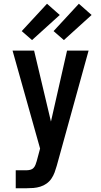

<svg xmlns="http://www.w3.org/2000/svg" viewBox="-20 -790 540 1025"><path d="M64 215V119H121Q131 119 141.5 116.5Q152 114 159 106.5Q166 99 169.5 89.5Q173 80 176 70L194 3L47 -520H162L252 -141L338 -520H453L283 95Q278 113 271.5 130.5Q265 148 254.5 163.5Q244 179 228.5 190Q213 201 195 206.5Q177 212 158.5 213.5Q140 215 121 215ZM321 -576 266 -624 401 -770 469 -710ZM151 -576 96 -624 231 -770 299 -710Z"/></svg>

Font: Iosevka SS18
Style: Bold
Weight: 700
Monospace: yes
Designer: Belleve Invis
Foundry: Belleve Invis
Version: Version 25.1.1; ttfautohint (v1.8.4)